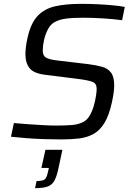

<svg xmlns="http://www.w3.org/2000/svg" viewBox="-20 -716 682 997"><path d="M300 8Q257 8 210 6.5Q163 5 118 1.5Q73 -2 37 -6L52 -77Q87 -74 127 -71Q167 -68 205 -66Q243 -64 271 -64Q322 -64 355.5 -67Q389 -70 415 -84Q434 -95 447 -118Q460 -141 467.5 -168Q475 -195 478.5 -218.5Q482 -242 482 -254Q482 -282 461.5 -290.5Q441 -299 387 -306L219 -327Q156 -334 134 -361.5Q112 -389 112 -434Q112 -470 123 -520Q140 -596 175.5 -633.5Q211 -671 267 -683.5Q323 -696 402 -696Q443 -696 485.5 -694Q528 -692 565.5 -688.5Q603 -685 628 -680L614 -611Q572 -617 515 -620.5Q458 -624 411 -624Q355 -624 320.5 -619Q286 -614 263 -601Q242 -589 228.5 -563Q215 -537 208.5 -507.5Q202 -478 202 -453Q202 -427 218.5 -417Q235 -407 277 -402L438 -383Q478 -378 509 -369.5Q540 -361 556.5 -339Q573 -317 573 -272Q573 -239 561 -184Q546 -116 522 -77Q498 -38 465 -20Q432 -2 390.5 3Q349 8 300 8ZM162 261 170 224Q200 224 211 216.5Q222 209 228 181L234 156H195L216 62H304L285 151Q276 196 264 219.5Q252 243 229 252Q206 261 162 261Z"/></svg>

Font: Saira
Style: Italic
Weight: 400
Italic angle: -12°
Designer: Hector Gatti with collaboration of the Omnibus-Type team
Foundry: Omnibus-Type
Version: Version 1.100; ttfautohint (v1.8.3)